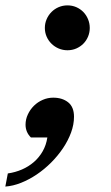

<svg xmlns="http://www.w3.org/2000/svg" viewBox="-75 -518 413 714"><path d="M200.2 -84Q200.2 -54.7 189.2 -24.9Q178.2 4.9 159.2 33.2Q140.1 61.5 115 86.7Q89.8 111.8 61.5 130.9Q33.2 149.9 3.2 161.9Q-26.9 173.8 -55.2 175.8L-45.9 127Q-18.1 123 6.6 112.3Q31.2 101.6 50.8 84.7Q70.3 67.9 83.5 44.9Q96.7 22 101.1 -6.8H40Q30.3 -16.1 25.1 -28.3Q20 -40.5 20 -54.2Q20 -74.2 28.6 -92.5Q37.1 -110.8 51.3 -124.8Q65.4 -138.7 84 -146.7Q102.5 -154.8 123 -154.8Q156.7 -154.8 178.5 -137.5Q200.2 -120.1 200.2 -84ZM258.8 -414.1Q258.8 -397 252.4 -381.8Q246.1 -366.7 234.9 -355.5Q223.6 -344.2 208.5 -337.6Q193.4 -331.1 175.8 -331.1Q158.7 -331.1 143.3 -337.6Q127.9 -344.2 116.5 -355.5Q105 -366.7 98.4 -381.8Q91.8 -397 91.8 -414.1Q91.8 -431.2 98.4 -446.5Q105 -461.9 116.5 -473.4Q127.9 -484.9 143.3 -491.5Q158.7 -498 175.8 -498Q193.4 -498 208.5 -491.5Q223.6 -484.9 234.9 -473.4Q246.1 -461.9 252.4 -446.5Q258.8 -431.2 258.8 -414.1Z"/></svg>

Font: Charis SIL CyrE
Style: Bold Italic
Weight: 700
Italic angle: -11°
Foundry: SIL International
Version: Version 5.000